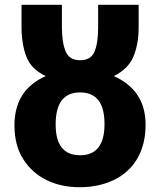

<svg xmlns="http://www.w3.org/2000/svg" viewBox="-20 -780 676 810"><path d="M315.9 9.8C370.1 9.8 418 -0.5 460 -20.5C543.9 -61 594.2 -140.6 594.2 -253.9C594.2 -351.1 549.3 -419.4 460 -459C500.5 -479 528.3 -506.3 543 -541.5C557.6 -576.7 564.9 -617.7 564.9 -664.1V-759.8H394V-664.1C394 -619.6 388.7 -585.4 378.4 -561.5C368.2 -537.6 347.7 -525.9 317.9 -525.9C288.1 -525.9 267.6 -538.1 257.3 -562.5C246.6 -586.9 241.2 -621.6 241.2 -666V-759.8H70.8V-666C70.8 -618.7 77.6 -577.6 90.8 -542C104 -506.3 131.3 -479 172.9 -459C81.1 -418 41 -347.2 41 -251C41 -194.8 53.2 -147.5 78.1 -108.4C127.4 -30.3 212.9 9.8 315.9 9.8ZM317.9 -125C249 -125 214.8 -168.5 214.8 -254.9C214.8 -345.2 249 -390.1 317.9 -390.1C386.7 -390.1 420.9 -345.7 420.9 -256.8C420.9 -168.9 386.7 -125 317.9 -125Z"/></svg>

Font: Noto Reveo Sans
Style: Regular
Weight: 800
Designer: Monotype Design Team
Foundry: Monotype Imaging Inc.
Version: Version 2.007